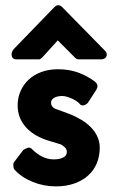

<svg xmlns="http://www.w3.org/2000/svg" viewBox="-20 -688 448 718"><path d="M67 -127Q75 -132 83 -135Q91 -138 98 -132Q137 -92 181 -92Q203 -92 216.5 -99Q230 -106 230 -120Q230 -130 221.5 -138Q213 -146 203 -150L204 -149L155 -164Q102 -182 74 -215.5Q46 -249 46 -294Q46 -322 56.5 -346.5Q67 -371 86.5 -389.5Q106 -408 134 -418.5Q162 -429 197 -429Q239 -429 273 -416.5Q307 -404 336 -382Q342 -377 344 -370Q346 -363 341 -355H342L309 -304Q302 -296 292 -294Q282 -292 276 -302Q264 -313 245 -321Q226 -329 212 -329Q195 -329 183 -322.5Q171 -316 171 -304Q171 -294 177.5 -287.5Q184 -281 193 -279L242 -261Q264 -252 284 -240Q304 -228 319.5 -212.5Q335 -197 344 -177.5Q353 -158 353 -136Q353 -104 342 -77.5Q331 -51 310 -32Q289 -13 258.5 -2Q228 9 189 9Q143 9 101.5 -8Q60 -25 34 -54Q31 -57 30 -66.5Q29 -76 32 -81ZM275 -466Q267 -466 261 -472L196 -537L137 -472Q134 -469 130 -467Q128 -466 127 -466H41Q27 -466 24 -478.5Q21 -491 31 -504L183 -661Q198 -676 213 -661L372 -499Q383 -488 378 -477Q373 -466 357 -466Z"/></svg>

Font: Stadtwerke
Style: Bold
Weight: 700
Designer: Santiago Orozco
Foundry: Typemade
Version: Version 1.003